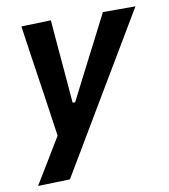

<svg xmlns="http://www.w3.org/2000/svg" viewBox="-79 -570 732 833"><g transform="rotate(-10 286.5 -153.0)"><path d="M21.5 196Q51 147.5 82.2 96.2Q113.5 45 143 -4Q136.5 -50 129.5 -96.8Q122.5 -143.5 116 -189.5L102.5 -279.5Q94.5 -333 86.2 -388.8Q78 -444.5 70.5 -498L201 -502Q205.5 -444.5 210.2 -389.2Q215 -334 220 -276.5L232 -133.5H243L316 -276.5Q345 -333 373 -387.2Q401 -441.5 429.5 -498H573Q549 -458 526.8 -420.5Q504.5 -383 478 -338.2Q451.5 -293.5 414 -231L330.5 -90.5Q274 4.5 234.5 71.2Q195 138 162.5 192Z"/></g></svg>

Font: Commissioner SemiBold
Style: Italic
Weight: 600
Italic angle: -12°
Designer: Kostas Bartsokas
Foundry: Kostas Bartsokas
Version: Version 1.000; ttfautohint (v1.8.3)